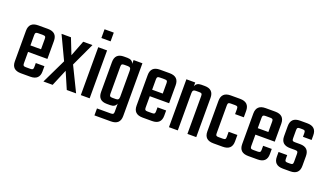

<svg xmlns="http://www.w3.org/2000/svg" viewBox="-73 -1185 3150 1838"><g transform="rotate(20 1502.0 -266.0)"><path d="M135 -488H233Q327 -488 327 -399V-216H130V-100Q130 -83 136 -77Q142 -71 160 -71H206Q224 -71 230 -77Q236 -83 236 -101V-141H324V-88Q324 0 231 0H135Q42 0 42 -88V-399Q42 -488 135 -488ZM130 -282H238V-388Q238 -405 232.5 -411Q227 -417 209 -417H160Q142 -417 136 -411Q130 -405 130 -388Z M576 -250 698 0H603L530 -169L459 0H365L485 -249L372 -488H468L531 -328L593 -488H687Z M744 -581V-670H838V-581ZM836 0H746V-488H836Z M1106 -488H1196V50Q1196 138 1102 138H935V67H1076Q1094 67 1100 61Q1106 55 1106 38V-45Q1093 -6 1044 -6H1008Q918 -6 918 -95V-399Q918 -488 1008 -488H1044Q1093 -488 1106 -449ZM1038 -79H1073Q1091 -79 1098.5 -87Q1106 -95 1106 -114V-380Q1106 -399 1098.5 -407Q1091 -415 1073 -415H1038Q1020 -415 1014 -409.5Q1008 -404 1008 -386V-108Q1008 -91 1014 -85Q1020 -79 1038 -79Z M1375 -488H1473Q1567 -488 1567 -399V-216H1370V-100Q1370 -83 1376 -77Q1382 -71 1400 -71H1446Q1464 -71 1470 -77Q1476 -83 1476 -101V-141H1564V-88Q1564 0 1471 0H1375Q1282 0 1282 -88V-399Q1282 -488 1375 -488ZM1370 -282H1478V-388Q1478 -405 1472.5 -411Q1467 -417 1449 -417H1400Q1382 -417 1376 -411Q1370 -405 1370 -388Z M1796 -488H1831Q1922 -488 1922 -399V0H1832V-386Q1832 -404 1826 -409.5Q1820 -415 1802 -415H1767Q1749 -415 1741.5 -407Q1734 -399 1734 -380V0H1644V-488H1734V-449Q1747 -488 1796 -488Z M2285 -334H2196V-386Q2196 -404 2190 -409.5Q2184 -415 2166 -415H2123Q2105 -415 2099 -409.5Q2093 -404 2093 -386V-102Q2093 -84 2099 -78.5Q2105 -73 2123 -73H2166Q2184 -73 2190 -78.5Q2196 -84 2196 -102V-154H2285V-88Q2285 0 2191 0H2096Q2003 0 2003 -88V-399Q2003 -488 2096 -488H2191Q2285 -488 2285 -399Z M2451 -488H2549Q2643 -488 2643 -399V-216H2446V-100Q2446 -83 2452 -77Q2458 -71 2476 -71H2522Q2540 -71 2546 -77Q2552 -83 2552 -101V-141H2640V-88Q2640 0 2547 0H2451Q2358 0 2358 -88V-399Q2358 -488 2451 -488ZM2446 -282H2554V-388Q2554 -405 2548.5 -411Q2543 -417 2525 -417H2476Q2458 -417 2452 -411Q2446 -405 2446 -388Z M2883 -98V-179Q2883 -197 2877 -202.5Q2871 -208 2853 -208H2802Q2709 -208 2709 -296V-399Q2709 -488 2802 -488H2875Q2969 -488 2969 -399V-352H2881V-390Q2881 -408 2875 -413.5Q2869 -419 2851 -419H2827Q2809 -419 2803 -413.5Q2797 -408 2797 -390V-306Q2797 -288 2803 -282.5Q2809 -277 2827 -277H2879Q2971 -277 2971 -188V-88Q2971 0 2878 0H2804Q2711 0 2711 -88V-136H2799V-98Q2799 -80 2805 -74.5Q2811 -69 2829 -69H2853Q2871 -69 2877 -74.5Q2883 -80 2883 -98Z"/></g></svg>

Font: Teko Regular
Style: Regular
Weight: 400
Designer: Manushi Parikh, Jonny Pinhorn
Foundry: Indian Type Foundry
Version: Version 1.105;PS 1.0;hotconv 1.0.78;makeotf.lib2.5.61930; tt